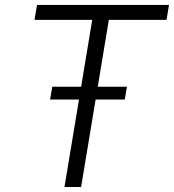

<svg xmlns="http://www.w3.org/2000/svg" viewBox="-20 -747 695 767"><path d="M117.9 -667.6 127.8 -727.3H655.2L645.2 -667.6H414.8L304 0H237.6L348.4 -667.6ZM180 -349.4 188.9 -400.6H487.2L478.3 -349.4Z"/></svg>

Font: Inter UI Light
Style: Italic
Weight: 300
Italic angle: 9.39999°
Designer: Rasmus Andersson
Foundry: rsms
Version: 3.2;8d6f07862